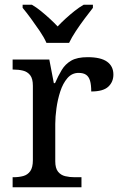

<svg xmlns="http://www.w3.org/2000/svg" viewBox="-20 -786 511 806"><path d="M33 0V-42H36Q59 -42 77.5 -47Q96 -52 107 -67.5Q118 -83 118 -114V-426Q118 -456 106.5 -470.5Q95 -485 76.5 -489.5Q58 -494 36 -494H33V-536H187L206 -437H211Q224 -467 239 -492Q254 -517 279 -531.5Q304 -546 348 -546Q403 -546 429.5 -527Q456 -508 456 -473Q456 -442 434.5 -422Q413 -402 363 -402Q363 -430 358 -447Q353 -464 341.5 -472Q330 -480 310 -480Q282 -480 263 -458Q244 -436 233 -402Q222 -368 217 -331.5Q212 -295 212 -266V-109Q212 -80 223.5 -65.5Q235 -51 253.5 -46.5Q272 -42 294 -42H322V0ZM175 -606Q165 -629 147 -655.5Q129 -682 110 -708Q91 -734 75 -753V-766H114Q133 -755 152 -739.5Q171 -724 189 -707.5Q207 -691 222 -675Q237 -691 255 -707.5Q273 -724 292.5 -739.5Q312 -755 331 -766H370V-753Q355 -734 335.5 -708Q316 -682 298.5 -655.5Q281 -629 270 -606Z"/></svg>

Font: Noto Serif Sinhala
Style: Regular
Weight: 400
Designer: Jelle Bosma - Monotype Design Team
Foundry: Monotype Imaging Inc.
Version: Version 2.006